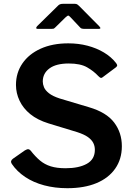

<svg xmlns="http://www.w3.org/2000/svg" viewBox="-20 -980 705 1010"><path d="M497 -580Q473 -606 438 -626Q403 -646 342 -646Q275 -646 240 -620Q205 -594 205 -551Q205 -537 211.5 -521Q218 -505 237.5 -489.5Q257 -474 294 -462L448 -416Q540 -389 580.5 -335.5Q621 -282 621 -211Q621 -143 586 -93Q551 -43 487 -16.5Q423 10 334 10Q269 10 212.5 -5Q156 -20 112.5 -49Q69 -78 42 -118Q37 -126 38.5 -132.5Q40 -139 48 -145L111 -189Q123 -196 129.5 -195Q136 -194 141 -188Q166 -156 190.5 -135.5Q215 -115 247 -105Q279 -95 325 -95Q395 -95 437 -118.5Q479 -142 479 -192Q479 -212 470.5 -228.5Q462 -245 442.5 -259Q423 -273 386 -285L235 -331Q177 -349 139.5 -379.5Q102 -410 83 -450Q64 -490 64 -533Q64 -597 98 -646.5Q132 -696 194 -724Q256 -752 339 -752Q393 -752 440.5 -739.5Q488 -727 526.5 -704Q565 -681 590 -649Q594 -644 596 -638.5Q598 -633 590 -626L519 -573Q514 -569 509.5 -570.5Q505 -572 497 -580ZM401 -836 352 -888Q343 -898 339 -898Q335 -898 324 -888L271 -836Q265 -830 261.5 -829Q258 -828 250 -828H178Q171 -828 170.5 -832.5Q170 -837 176 -843L282 -947Q288 -954 294.5 -957Q301 -960 312 -960H373Q382 -960 387 -956.5Q392 -953 396 -949L501 -843Q516 -828 499 -828H422Q416 -828 410.5 -829.5Q405 -831 401 -836Z"/></svg>

Font: Libre Franklin Thin SemiBold
Style: Regular
Weight: 600
Version: Version 3.000